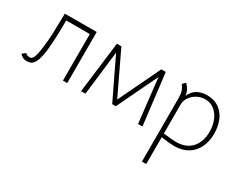

<svg xmlns="http://www.w3.org/2000/svg" viewBox="-97 -938 2014 1629"><g transform="rotate(30 910.0 -123.5)"><path d="M16 -22 49 -47Q65 -30 84 -30Q101 -30 105 -32Q132 -45 145 -137.5Q158 -230 160.5 -306.5Q163 -383 165 -500L477 -501V0H435V-456H204Q203 -269 192.5 -172Q182 -75 160 -34Q145 -7 127 2Q109 11 82 11Q44 11 16 -22Z M675 -500H719L914 -91L1110 -500H1154L1214 0H1171L1122 -432L932 -36H897L707 -431L656 0L613 1Z M1772 -251Q1772 -174 1743.5 -115.5Q1715 -57 1660.5 -24Q1606 9 1530 9Q1490 9 1401 -3V260H1359V-361Q1359 -405 1350 -430.5Q1341 -456 1322 -480L1350 -507Q1371 -487 1384.5 -461Q1398 -435 1400 -407Q1421 -458 1462.5 -481.5Q1504 -505 1559 -505Q1628 -505 1676 -471Q1724 -437 1748 -379.5Q1772 -322 1772 -251ZM1730 -245Q1730 -305 1710 -355.5Q1690 -406 1651.5 -436.5Q1613 -467 1562 -467Q1523 -467 1487.5 -449.5Q1452 -432 1428 -400.5Q1404 -369 1401 -329V-39Q1501 -29 1525 -29Q1624 -29 1677 -88.5Q1730 -148 1730 -245Z"/></g></svg>

Font: Bellota Text Light
Style: Regular
Weight: 300
Designer: Kemie Guaida
Foundry: Kemie Guaida
Version: Version 4.001